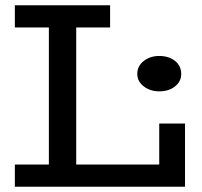

<svg xmlns="http://www.w3.org/2000/svg" viewBox="-20 -706 764 726"><path d="M36.2 0V-83.8H582.1V-238.9H679.6V0ZM164.8 -46.6V-633.8H268.2V-46.6ZM36.2 -602.2V-686H396.3V-602.2ZM581.7 -360.6Q548.2 -360.6 523.6 -379.4Q499.1 -398.2 499.1 -426.2Q499.1 -456.5 523.6 -475.5Q548.2 -494.4 581.7 -494.4Q618.7 -494.4 642 -475.5Q665.2 -456.5 665.2 -426.2Q665.2 -398.2 642 -379.4Q618.7 -360.6 581.7 -360.6Z"/></svg>

Font: BioRhyme ExtraBold
Style: Regular
Weight: 800
Designer: Aoife Mooney
Foundry: Aoife Mooney Type
Version: Version 1.600;gftools[0.9.33]